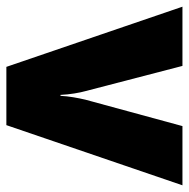

<svg xmlns="http://www.w3.org/2000/svg" viewBox="-15 -578 593 603"><g transform="rotate(90 281.5 -276.5)"><path d="M190 0 1 -553H187L266 -249Q270 -235 273.5 -213.5Q277 -192 278 -170H281Q282 -190 285.5 -210.5Q289 -231 293 -248L376 -553H562L373 0Z"/></g></svg>

Font: Noto Sans Hebrew SemiCondensed Black
Style: Regular
Weight: 900
Width: 4
Designer: Ben Nathan
Foundry: Google LLC
Version: Version 3.001; ttfautohint (v1.8.4.7-5d5b)